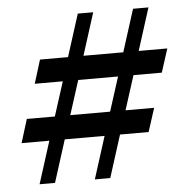

<svg xmlns="http://www.w3.org/2000/svg" viewBox="-46 -637 655 682"><g transform="rotate(-5 281.0 -296.0)"><path d="M68 0 116 -151H17L43 -235H143L182 -357H82L108 -441H208L256 -592H311L263 -441H405L453 -592H508L460 -441H562L535 -357H434L395 -235H497L470 -151H368L320 0H265L313 -151H171L123 0ZM198 -235H340L379 -357H237Z"/></g></svg>

Font: Platypi Medium
Style: Italic
Weight: 500
Italic angle: -13°
Designer: David Sargent
Foundry: Bolt Cutter Type
Version: Version 1.200; ttfautohint (v1.8.4.7-5d5b)